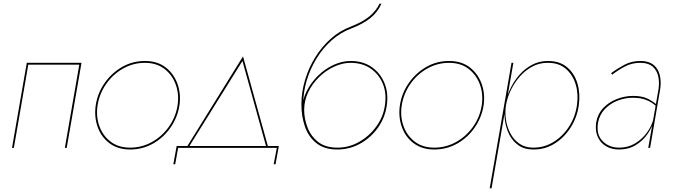

<svg xmlns="http://www.w3.org/2000/svg" viewBox="-20 -800 3682 1039"><path d="M341 0H331L409 -450H133L55 0H45L125 -460H421Z M498 -230Q508 -296 546 -350.5Q584 -405 640.5 -437.5Q697 -470 764 -470Q831 -470 875.5 -436Q920 -402 940 -347.5Q960 -293 951 -230Q941 -165 903 -110Q865 -55 808 -23Q751 9 684 9Q618 9 573 -24.5Q528 -58 508.5 -113Q489 -168 498 -230ZM508 -230Q499 -170 517.5 -118Q536 -66 578.5 -33.5Q621 -1 684 -1Q748 -1 803 -32Q858 -63 894.5 -115Q931 -167 941 -230Q950 -290 931 -342.5Q912 -395 869.5 -427.5Q827 -460 764 -460Q701 -460 646 -429Q591 -398 554.5 -345.5Q518 -293 508 -230Z M1004 -8H993L1295 -495L1430 -8H1420L1292 -470ZM944 0 928 89H918L936 -10H1489L1471 89H1461L1478 0Z M1878 -470Q1944 -470 1991 -437.5Q2038 -405 2060.5 -350.5Q2083 -296 2073 -230Q2064 -164 2026 -110Q1988 -56 1930.5 -23.5Q1873 9 1805 9Q1735 9 1692 -25.5Q1649 -60 1630 -115.5Q1611 -171 1611 -235L1626 -205Q1626 -158 1644 -110.5Q1662 -63 1701.5 -32Q1741 -1 1806 -1Q1868 -1 1923 -32Q1978 -63 2016 -115Q2054 -167 2063 -230Q2073 -295 2051.5 -347Q2030 -399 1985 -429.5Q1940 -460 1877 -460ZM1615 -205Q1615 -257 1638.5 -304.5Q1662 -352 1700 -389.5Q1738 -427 1784.5 -448.5Q1831 -470 1878 -470L1877 -460Q1833 -460 1788.5 -439.5Q1744 -419 1707 -383Q1670 -347 1648 -301Q1626 -255 1626 -205ZM1611 -235Q1611 -301 1630.5 -366.5Q1650 -432 1685.5 -489.5Q1721 -547 1770 -590.5Q1819 -634 1878 -656Q1938 -679 1976 -709Q2014 -739 2034 -780H2044Q2024 -734 1984 -702Q1944 -670 1881 -646Q1822 -624 1774 -581Q1726 -538 1692 -482Q1658 -426 1639.5 -363.5Q1621 -301 1621 -240V-205Z M2144 -230Q2154 -296 2192 -350.5Q2230 -405 2286.5 -437.5Q2343 -470 2410 -470Q2477 -470 2521.5 -436Q2566 -402 2586 -347.5Q2606 -293 2597 -230Q2587 -165 2549 -110Q2511 -55 2454 -23Q2397 9 2330 9Q2264 9 2219 -24.5Q2174 -58 2154.5 -113Q2135 -168 2144 -230ZM2154 -230Q2145 -170 2163.5 -118Q2182 -66 2224.5 -33.5Q2267 -1 2330 -1Q2394 -1 2449 -32Q2504 -63 2540.5 -115Q2577 -167 2587 -230Q2596 -290 2577 -342.5Q2558 -395 2515.5 -427.5Q2473 -460 2410 -460Q2347 -460 2292 -429Q2237 -398 2200.5 -345.5Q2164 -293 2154 -230Z M2630 219 2748 -460H2758L2640 219ZM3112 -230Q3103 -165 3068 -110Q3033 -55 2980.5 -22.5Q2928 10 2865 9Q2818 9 2786 -13.5Q2754 -36 2736 -71.5Q2718 -107 2712.5 -148.5Q2707 -190 2713 -230Q2720 -273 2739.5 -315.5Q2759 -358 2789 -393Q2819 -428 2858.5 -449Q2898 -470 2945 -470Q3009 -470 3049 -436Q3089 -402 3105 -347.5Q3121 -293 3112 -230ZM3102 -230Q3111 -290 3095.5 -342.5Q3080 -395 3041.5 -428Q3003 -461 2942 -460Q2899 -460 2861 -440Q2823 -420 2793.5 -386.5Q2764 -353 2744.5 -312.5Q2725 -272 2718 -230Q2712 -192 2718 -152Q2724 -112 2742 -78Q2760 -44 2790 -23Q2820 -2 2862 -1Q2923 0 2974 -31Q3025 -62 3059 -114.5Q3093 -167 3102 -230Z M3216 -135Q3206 -72 3241 -36.5Q3276 -1 3331 -1Q3378 -1 3416 -23.5Q3454 -46 3480.5 -82Q3507 -118 3517 -159H3522Q3512 -116 3486 -77.5Q3460 -39 3420.5 -15Q3381 9 3330 9Q3290 9 3260 -8.5Q3230 -26 3215 -58.5Q3200 -91 3206 -136Q3214 -183 3244 -215Q3274 -247 3317.5 -264Q3361 -281 3406 -281Q3453 -281 3482.5 -267Q3512 -253 3532 -235L3530 -226Q3509 -246 3478.5 -258.5Q3448 -271 3405 -271Q3363 -271 3322.5 -255.5Q3282 -240 3253 -209.5Q3224 -179 3216 -135ZM3287 -404Q3319 -428 3359 -449.5Q3399 -471 3450 -470Q3483 -469 3504.5 -457Q3526 -445 3538 -424Q3550 -403 3553.5 -376.5Q3557 -350 3553 -320L3498 0H3488L3544 -320Q3549 -358 3541.5 -389Q3534 -420 3512 -439.5Q3490 -459 3449 -460Q3402 -461 3363.5 -441Q3325 -421 3293 -396Z"/></svg>

Font: Jost Thin
Style: Italic
Weight: 200
Italic angle: -5°
Version: Version 3.710